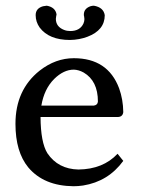

<svg xmlns="http://www.w3.org/2000/svg" viewBox="-20 -643 493 673"><path d="M347.2 -589.8Q347.2 -537.1 286.6 -514.2Q257.8 -503.4 225.1 -502.9Q151.9 -502.9 119.1 -546.4Q105 -566.4 105 -589.8Q105 -613.8 130.9 -621.1Q137.7 -622.6 144 -623Q173.8 -617.7 178.2 -592.8Q177.7 -587.4 176.8 -585Q175.8 -581.1 175.8 -577.1Q175.8 -549.3 204.6 -538.1Q214.4 -534.2 226.1 -534.2Q260.3 -534.2 272.5 -560.5Q275.9 -568.4 275.9 -576.2Q275.4 -582.5 274.9 -585Q273.9 -587.9 273.9 -591.8Q273.9 -612.8 296.9 -621.1Q303.2 -623 309.1 -623Q342.8 -617.2 347.2 -589.8ZM125 -272.9H309.1Q322.3 -274.9 323.2 -287.1Q323.2 -359.4 273.4 -388.7Q255.9 -398.4 238.8 -398.9Q203.1 -398.9 169.9 -366.2Q134.8 -331.1 125 -272.9ZM392.1 -104 412.1 -79.1Q359.4 -6.8 271 7.3Q253.9 9.8 237.8 9.8Q133.8 8.8 79.1 -56.2Q34.2 -110.8 34.2 -209Q34.2 -328.1 119.1 -395.5Q174.8 -439 238.8 -439Q357.9 -439 397.5 -333.5Q411.6 -294.4 412.1 -250Q410.2 -233.9 394 -232.9H122.1Q122.6 -144 146 -106Q183.6 -50.3 254.9 -48.8Q341.3 -49.8 392.1 -104Z"/></svg>

Font: Linux Biolinum O
Style: Regular
Weight: 400
Designer: Philipp H. Poll
Foundry: Philipp H. Poll
Version: Version 1.0.4